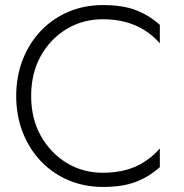

<svg xmlns="http://www.w3.org/2000/svg" viewBox="-20 -729 725 758"><path d="M103 -350Q103 -440 141 -508Q179 -576 243 -614.5Q307 -653 386 -653Q435 -653 476 -642Q517 -631 551 -609.5Q585 -588 611 -558V-631Q567 -670 515 -689.5Q463 -709 386 -709Q313 -709 250.5 -682.5Q188 -656 142 -608Q96 -560 70 -494Q44 -428 44 -350Q44 -272 70 -206Q96 -140 142 -92Q188 -44 250.5 -17.5Q313 9 386 9Q463 9 515 -10.5Q567 -30 611 -69V-143Q585 -113 551.5 -91Q518 -69 477 -58Q436 -47 386 -47Q307 -47 243 -86Q179 -125 141 -193Q103 -261 103 -350Z"/></svg>

Font: Jost Light
Style: Regular
Weight: 300
Version: Version 3.710